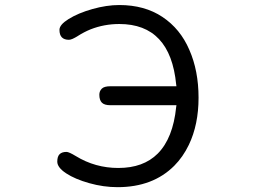

<svg xmlns="http://www.w3.org/2000/svg" viewBox="-20 -736 1040 771"><path d="M422.9 -389.6Q398.4 -389.6 388.7 -379.9Q378.9 -370.1 378.9 -355.5Q378.9 -334 389.2 -323.7Q399.4 -313.5 422.9 -313.5H688.5L687.5 -306.6Q674.8 -180.7 613.3 -119.1Q555.7 -61.5 455.1 -61.5Q362.3 -61.5 284.2 -109.4Q256.8 -126 247.1 -126Q228.5 -126 219.2 -116.7Q210 -107.4 210 -86.9Q210 -63.5 245.6 -40Q281.2 -16.6 338.4 -0.5Q395.5 15.6 452.1 15.6Q593.8 15.6 679.7 -70.3Q714.8 -105.5 738.3 -154.3Q777.3 -235.4 777.3 -343.8Q777.3 -452.1 740.2 -536.1Q704.1 -620.1 632.3 -668Q560.5 -715.8 459 -715.8Q408.2 -715.8 351.1 -699.7Q293.9 -683.6 254.9 -659.2Q218.8 -636.7 218.8 -616.2Q218.8 -595.7 228.5 -585.9Q238.3 -576.2 256.8 -576.2Q268.6 -576.2 293 -591.8Q317.4 -607.4 343.8 -618.2Q398.4 -639.6 459 -639.6Q664.1 -639.6 687.5 -396.5L688.5 -389.6Z"/></svg>

Font: FakePearl
Style: Light
Weight: 350
Version: Version 1.2